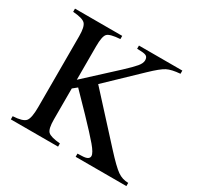

<svg xmlns="http://www.w3.org/2000/svg" viewBox="-144 -828 1019 993"><g transform="rotate(30 365.5 -331.0)"><path d="M723 0H420V-19L447 -20Q489 -21 489 -44Q489 -62 456.5 -100.5Q424 -139 352 -214L252 -317L226 -296V-111Q226 -55 242 -39.5Q258 -24 315 -19V0H33V-19Q92 -22 108 -41Q124 -60 124 -125V-549Q124 -605 108 -622Q92 -639 34 -643V-662H316V-643Q255 -639 240.5 -623Q226 -607 226 -548V-348L404 -512Q447 -552 464.5 -573Q482 -594 482 -611Q482 -627 473.5 -634Q465 -641 441 -642L416 -643V-662H675V-643Q624 -639 597.5 -625.5Q571 -612 519 -562L333 -384L567 -128Q629 -60 658.5 -39.5Q688 -19 723 -19Z"/></g></svg>

Font: STIX MathJax Main
Style: Regular
Weight: 400
Designer: MicroPress Inc., with final additions and corrections provided by Coen Hoffman, Elsevier (retired)
Version: Version 1.1.1